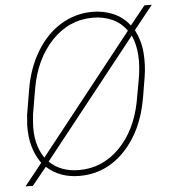

<svg xmlns="http://www.w3.org/2000/svg" viewBox="-54 -778 772 864"><g transform="rotate(-5 332.0 -346.0)"><path d="M273.4 9.8Q184.1 9.8 125 -44.4L59.6 36.1L26.4 35.6L106 -64Q54.7 -135.3 58.1 -240.2L61.5 -283.7L81.1 -400.4Q97.2 -494.6 142.3 -568.6Q187.5 -642.6 252.9 -681.6Q318.4 -720.7 394.5 -720.7Q443.8 -720.7 487.5 -702.4Q531.2 -684.1 562 -644.5L630.4 -729.5L663.6 -729L578.1 -622.1Q603.5 -572.8 607.9 -518.1Q612.3 -462.9 603.5 -409.2L587.9 -315.9Q562.5 -167.5 477.3 -78.9Q392.1 9.8 273.4 9.8ZM85 -246.6Q78.1 -150.9 122.1 -85.9L546.4 -622.1Q520 -659.7 480 -677Q439.9 -694.3 394.5 -694.3Q286.6 -694.3 208.7 -612.8Q130.9 -531.2 107.9 -398.9L88.4 -284.7ZM583.5 -505.9Q580.6 -557.1 562 -599.1L139.6 -66.4Q191.4 -16.6 273.4 -16.6Q378.9 -16.6 455.6 -93.8Q532.2 -170.9 557.6 -297.9L576.2 -400.9Q586.4 -458.5 583.5 -505.9Z"/></g></svg>

Font: Roboto Thin
Style: Italic
Weight: 250
Italic angle: -12°
Designer: Google
Version: Version 2.134; 2016